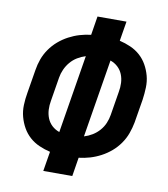

<svg xmlns="http://www.w3.org/2000/svg" viewBox="-82 -805 765 874"><g transform="rotate(10 300.0 -367.5)"><path d="M177 0 192 -91Q166 -97 141 -108Q116 -119 96.5 -136.5Q77 -154 64 -177Q51 -200 44 -226Q37 -252 38 -280.5Q39 -309 44 -337L62 -446Q66 -472 75 -497Q84 -522 100 -545Q116 -568 137 -586Q158 -604 182.5 -617Q207 -630 232.5 -637.5Q258 -645 284 -648L298 -735H432L417 -644Q443 -638 468 -627Q493 -616 512.5 -598.5Q532 -581 545 -558Q558 -535 565 -509Q572 -483 571 -454.5Q570 -426 566 -398L548 -289Q543 -263 534 -238Q525 -213 509 -190Q493 -167 472 -149Q451 -131 426.5 -118Q402 -105 376.5 -97.5Q351 -90 325 -87L311 0ZM332 -187Q352 -193 370 -204Q388 -215 402 -231Q416 -247 424 -266Q432 -285 435 -304L453 -414Q457 -435 456 -456Q455 -477 447.5 -495.5Q440 -514 425.5 -527.5Q411 -541 391 -548ZM218 -187 277 -548Q257 -542 239 -531Q221 -520 207.5 -504Q194 -488 185.5 -469Q177 -450 174 -431L156 -321Q152 -300 153 -279Q154 -258 161.5 -239.5Q169 -221 183.5 -207.5Q198 -194 218 -187Z"/></g></svg>

Font: Iosevka XBd Ex Obl
Style: Regular
Weight: 800
Width: 7
Italic angle: -9°
Monospace: yes
Designer: Belleve Invis
Foundry: Belleve Invis
Version: Version 32.5.0; ttfautohint (v1.8.4)